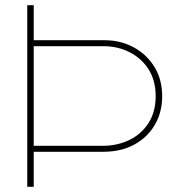

<svg xmlns="http://www.w3.org/2000/svg" viewBox="-20 -720 705 740"><path d="M85 0V-700H110V-565H383Q444 -565 494.5 -538Q545 -511 575 -462.5Q605 -414 605 -349Q605 -287 576.5 -238.5Q548 -190 497 -162.5Q446 -135 377 -135H110V0ZM110 -158H375Q432 -158 478.5 -180.5Q525 -203 552.5 -246Q580 -289 580 -349Q580 -410 552.5 -453Q525 -496 479 -519Q433 -542 379 -542H110Z"/></svg>

Font: MuseoModerno Thin
Style: Regular
Weight: 100
Designer: Pablo Cosgaya, Héctor Gatti, Marcela Romero, and the Authors of The MuseoModerno Project.
Foundry: Omnibus-Type Team
Version: Version 1.003